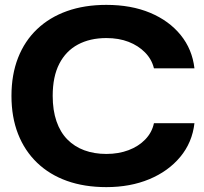

<svg xmlns="http://www.w3.org/2000/svg" viewBox="-20 -758 838 787"><path d="M416 9Q326 9 254.5 -16.5Q183 -42 132 -91Q81 -140 54 -209Q27 -278 27 -365Q27 -452 54 -521Q81 -590 132 -638.5Q183 -687 254.5 -712.5Q326 -738 416 -738Q518 -738 595.5 -705.5Q673 -673 720.5 -614.5Q768 -556 777 -478H611Q602 -515 574.5 -543Q547 -571 507 -586.5Q467 -602 416 -602Q349 -602 299.5 -575.5Q250 -549 223 -496.5Q196 -444 196 -365Q196 -306 211.5 -261Q227 -216 256 -186.5Q285 -157 325.5 -142Q366 -127 416 -127Q466 -127 507 -142.5Q548 -158 575.5 -186.5Q603 -215 611 -253H777Q768 -174 719 -115Q670 -56 592 -23.5Q514 9 416 9Z"/></svg>

Font: Mona Sans SemiExpanded
Style: Bold
Weight: 700
Width: 6
Designer: Deni Anggara
Foundry: GitHub
Version: Version 2.000